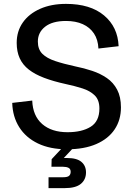

<svg xmlns="http://www.w3.org/2000/svg" viewBox="-20 -759 686 989"><path d="M487 -509Q485 -555 464 -586.5Q443 -618 406.5 -634.5Q370 -651 320 -651Q250 -651 212.5 -621.5Q175 -592 175 -545Q175 -505 198 -482Q221 -459 264.5 -444.5Q308 -430 368 -417Q413 -408 455 -394Q497 -380 530.5 -357Q564 -334 583.5 -297Q603 -260 603 -206Q603 -141 570.5 -92.5Q538 -44 476 -17Q414 10 325 10Q238 10 175.5 -20Q113 -50 79 -104Q45 -158 43 -229L146 -241Q149 -162 197.5 -120Q246 -78 328 -78Q402 -78 447 -106Q492 -134 492 -200Q492 -244 468 -267.5Q444 -291 405 -303.5Q366 -316 319 -326Q255 -340 207.5 -358Q160 -376 128.5 -400.5Q97 -425 81.5 -459Q66 -493 66 -538Q66 -598 97.5 -643Q129 -688 186.5 -713.5Q244 -739 320 -739Q445 -739 516 -679.5Q587 -620 591 -521ZM230 210V154H305Q328 154 336 146.5Q344 139 344 126Q344 111 333 105.5Q322 100 305 100H245L246 61L329 -28L360 0L302 62V55H327Q376 55 399.5 75Q423 95 423 129Q423 166 396.5 188Q370 210 314 210Z"/></svg>

Font: BDO Grotesk
Style: Regular
Weight: 400
Designer: Deni Anggara
Foundry: Lokal Container
Version: Version 2.000